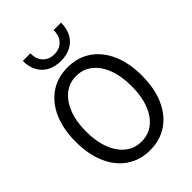

<svg xmlns="http://www.w3.org/2000/svg" viewBox="-267 -1053 1184 1184"><g transform="rotate(-45 325.0 -460.5)"><path d="M326 12Q238 12 173 -32.5Q108 -77 72.5 -158.5Q37 -240 37 -349Q37 -459 72.5 -540Q108 -621 173 -665.5Q238 -710 326 -710Q414 -710 479 -665.5Q544 -621 579.5 -540Q615 -459 615 -349Q615 -240 579.5 -158.5Q544 -77 479 -32.5Q414 12 326 12ZM326 -63Q386 -63 430.5 -98Q475 -133 499.5 -197.5Q524 -262 524 -349Q524 -436 499.5 -500Q475 -564 430.5 -599.5Q386 -635 326 -635Q266 -635 221.5 -599.5Q177 -564 152 -500Q127 -436 127 -349Q127 -262 152 -197.5Q177 -133 221.5 -98Q266 -63 326 -63ZM326 -766Q275 -766 237.5 -786Q200 -806 179.5 -843.5Q159 -881 159 -933H225Q225 -881 253 -852.5Q281 -824 326 -824Q371 -824 399.5 -852.5Q428 -881 428 -933H493Q493 -881 472.5 -843.5Q452 -806 414.5 -786Q377 -766 326 -766Z"/></g></svg>

Font: Azeret Mono Light
Style: Regular
Weight: 300
Designer: Martin Vácha
Foundry: Displaay
Version: Version 1.002